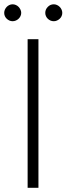

<svg xmlns="http://www.w3.org/2000/svg" viewBox="-27 -894 316 914"><path d="M156 0H104.5V-707.5H156ZM74 -832.5Q74 -824.5 70.5 -817.2Q67 -810 61.5 -804.8Q56 -799.5 48.5 -796.2Q41 -793 33 -793Q25 -793 17.8 -796.2Q10.5 -799.5 5 -804.8Q-0.5 -810 -3.8 -817.2Q-7 -824.5 -7 -832.5Q-7 -840.5 -3.8 -848Q-0.5 -855.5 5 -861.2Q10.5 -867 17.8 -870.2Q25 -873.5 33 -873.5Q41 -873.5 48.5 -870.2Q56 -867 61.5 -861.2Q67 -855.5 70.5 -848Q74 -840.5 74 -832.5ZM269.5 -832.5Q269.5 -824.5 266.2 -817.2Q263 -810 257.2 -804.8Q251.5 -799.5 244.2 -796.2Q237 -793 229 -793Q220.5 -793 213.2 -796.2Q206 -799.5 200.5 -804.8Q195 -810 191.8 -817.2Q188.5 -824.5 188.5 -832.5Q188.5 -849 200.5 -861.2Q212.5 -873.5 229 -873.5Q237 -873.5 244.2 -870.2Q251.5 -867 257.2 -861.2Q263 -855.5 266.2 -848Q269.5 -840.5 269.5 -832.5Z"/></svg>

Font: LatoLatin Light
Style: Regular
Weight: 300
Designer: Lukasz Dziedzic with Adam Twardoch and Botio Nikoltchev
Foundry: tyPoland Lukasz Dziedzic
Version: Version 2.015; 2015-08-06; http://www.latofonts.com/